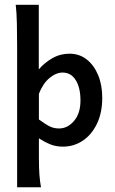

<svg xmlns="http://www.w3.org/2000/svg" viewBox="-20 -606 482 805"><path d="M51.8 179.2V-413.6Q51.8 -457.5 50.8 -506.1Q49.8 -554.7 45.9 -585.9H142.6V-314.9Q166 -342.8 199.2 -361.8Q232.4 -380.9 271.5 -380.9Q312.5 -380.9 343.3 -356.9Q374 -333 391.4 -291.3Q408.7 -249.5 408.7 -195.8Q408.7 -133.3 386.5 -87.2Q364.3 -41 326.9 -16.1Q289.6 8.8 244.1 8.8Q214.8 8.8 191.7 -0.5Q168.5 -9.8 143.1 -25.9V54.7Q143.1 98.6 145.3 127.2Q147.5 155.8 151.9 179.2ZM228 -67.4Q263.2 -67.4 290.3 -98.9Q317.4 -130.4 317.4 -184.6Q317.4 -238.3 297.6 -270Q277.8 -301.8 242.2 -301.8Q215.3 -301.8 187.7 -279.1Q160.2 -256.3 143.1 -212.9V-105Q174.3 -82.5 190.7 -75Q207 -67.4 228 -67.4Z"/></svg>

Font: Harmattan SemiBold
Style: Regular
Weight: 600
Designer: George W. Nuss III and SIL International
Foundry: SIL International
Version: Version 4.000